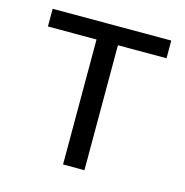

<svg xmlns="http://www.w3.org/2000/svg" viewBox="-86 -621 678 702"><g transform="rotate(15 253.5 -270.0)"><path d="M213 0H294V-473H478V-540H29V-473H213Z"/></g></svg>

Font: Genne Gothic Normal
Style: Regular
Weight: 350
Designer: Ryoko NISHIZUKA (kana & ideographs); Paul D. Hunt (Latin, Greek & Cyrillic); Wenlong ZHANG (bopomofo); Sandoll Communica
Foundry: Adobe Systems Incorporated
Version: Version 1.004;PS 1.004;hotconv 16.6.51;makeotf.lib2.5.65220